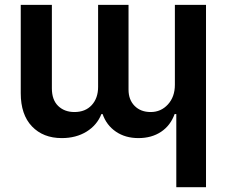

<svg xmlns="http://www.w3.org/2000/svg" viewBox="-20 -565 946 795"><path d="M704.1 -544.9H833V210H710V-92.8H703.1Q686 -45.4 647 -19.3Q607.9 6.8 553.2 6.8Q499 6.8 460 -19.8Q420.9 -46.4 404.8 -92.8H399.9Q381.8 -46.9 338.4 -20Q294.9 6.8 235.8 6.8Q158.7 6.8 112.3 -41.7Q65.9 -90.3 65.9 -179.2V-544.9H194.8V-199.2Q194.8 -151.4 220.9 -126.2Q247.1 -101.1 288.1 -101.1Q333.5 -101.1 359.9 -129.9Q386.2 -158.7 386.2 -205.1V-544.9H512.2V-193.8Q512.2 -151.9 537.4 -126.5Q562.5 -101.1 604 -101.1Q646.5 -101.1 675.3 -132.6Q704.1 -164.1 704.1 -213.9Z"/></svg>

Font: Telcell.Market SemBd
Style: Regular
Weight: 600
Designer: Rasmus Andersson, Sedrak Mkrtchyan
Version: Version 3.019;git-0a5106e0b